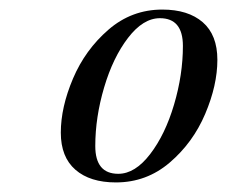

<svg xmlns="http://www.w3.org/2000/svg" viewBox="-20 -742 474 401"><path d="M319 -722Q373 -722 403.5 -695.5Q434 -669 434 -617Q434 -564 408.5 -504Q383 -444 334.5 -402.5Q286 -361 222 -361Q168 -361 137.5 -387.5Q107 -414 107 -465Q107 -518 132.5 -578Q158 -638 206.5 -680Q255 -722 319 -722ZM179 -437Q179 -379 227 -379Q262 -379 293.5 -420Q325 -461 343.5 -523.5Q362 -586 362 -646Q362 -704 314 -704Q279 -704 247.5 -663Q216 -622 197.5 -559.5Q179 -497 179 -437Z"/></svg>

Font: Playfair Display
Style: Italic
Weight: 400
Italic angle: -14°
Designer: Claus Eggers Sørensen
Foundry: Claus Eggers Sørensen
Version: Version 1.200; ttfautohint (v1.6)